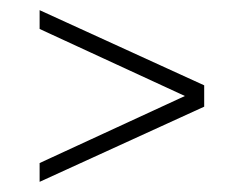

<svg xmlns="http://www.w3.org/2000/svg" viewBox="-20 -442 480 378"><path d="M58 -84V-121L344 -253L58 -385V-422L382 -274V-232Z"/></svg>

Font: Saira UltraCondensed Thin
Style: Regular
Weight: 250
Width: 1
Designer: Hector Gatti with collaboration of the Omnibus-Type team
Foundry: Omnibus-Type
Version: Version 1.101